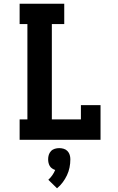

<svg xmlns="http://www.w3.org/2000/svg" viewBox="-20 -755 640 1037"><path d="M86 0V-110H128V-625H86V-735H327V-625H260V-110H417V-187H523V0ZM288 262 241 216Q253 205 262.5 191.5Q272 178 278 163Q269 160 261 154.5Q253 149 248.5 141Q244 133 242 124Q240 115 240 105Q240 93 243.5 81.5Q247 70 255.5 61Q264 52 276 48.5Q288 45 300 45Q312 45 324 48.5Q336 52 344.5 61Q353 70 356.5 81.5Q360 93 360 105Q360 128 355.5 150Q351 172 341.5 192Q332 212 318.5 230Q305 248 288 262Z"/></svg>

Font: Iosevka Curly Slab XBdEx
Style: Regular
Weight: 800
Width: 7
Monospace: yes
Designer: Belleve Invis
Foundry: Belleve Invis
Version: Version 11.0.0; ttfautohint (v1.8.3)